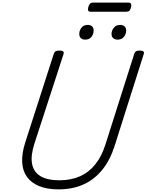

<svg xmlns="http://www.w3.org/2000/svg" viewBox="-20 -1419 1113 1458"><path d="M424 19Q338 19 278 -5.5Q218 -30 185 -75.5Q152 -121 148.5 -187Q145 -253 171 -335L389 -1012Q393 -1024 402 -1029.5Q411 -1035 431 -1035Q450 -1035 458.5 -1029Q467 -1023 463 -1010L241 -327Q212 -237 223.5 -175Q235 -113 287 -81.5Q339 -50 431 -50Q520 -50 588 -80.5Q656 -111 704.5 -172Q753 -233 781 -323L1000 -1012Q1004 -1024 1013 -1029.5Q1022 -1035 1041 -1035Q1080 -1035 1072 -1010L852 -316Q817 -204 757 -130Q697 -56 614 -18.5Q531 19 424 19ZM626 -1118Q607 -1118 594.5 -1129Q582 -1140 582 -1161Q582 -1187 598.5 -1208.5Q615 -1230 647 -1230Q666 -1230 678.5 -1219.5Q691 -1209 691 -1187Q691 -1161 675 -1139.5Q659 -1118 626 -1118ZM872 -1118Q853 -1118 840 -1129Q827 -1140 827 -1161Q827 -1187 844.5 -1208.5Q862 -1230 893 -1230Q911 -1230 924.5 -1219.5Q938 -1209 938 -1187Q938 -1161 921.5 -1139.5Q905 -1118 872 -1118ZM669 -1330Q653 -1330 649.5 -1339Q646 -1348 650 -1363Q655 -1381 662.5 -1390Q670 -1399 685 -1399H956Q972 -1399 975.5 -1389Q979 -1379 975 -1363Q971 -1346 963 -1338Q955 -1330 940 -1330Z"/></svg>

Font: Playwrite CO Light
Style: Regular
Weight: 300
Version: Version 1.002